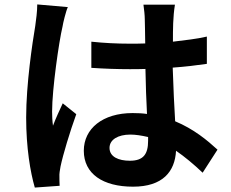

<svg xmlns="http://www.w3.org/2000/svg" viewBox="-20 -801 1040 866"><path d="M148 -781C148 -750 143 -712 139 -684C126 -607 98 -421 98 -271C98 -134 117 -24 137 45L249 37C248 22 248 7 248 -4C247 -15 250 -35 253 -50C264 -103 295 -206 324 -286L263 -335C248 -302 232 -269 219 -234C216 -254 215 -278 215 -298C215 -399 246 -614 262 -681C264 -696 278 -753 286 -769ZM961 -126C914 -169 854 -219 770 -254C766 -322 762 -400 759 -496C815 -500 865 -506 913 -513V-636C866 -625 816 -620 760 -613C760 -669 760 -724 769 -780H627C630 -760 633 -730 633 -715C634 -694 634 -654 635 -605C612 -604 588 -604 565 -604C507 -604 449 -607 392 -613V-495C451 -491 509 -489 565 -489C588 -489 612 -489 636 -490C637 -418 640 -348 643 -287C623 -290 601 -291 578 -291C443 -291 358 -221 358 -121C358 -17 444 41 580 41C714 41 769 -27 774 -121C813 -94 853 -61 894 -22ZM648 -166C648 -106 627 -76 566 -76C514 -76 474 -94 474 -134C474 -171 512 -194 568 -194C591 -194 617 -190 648 -183Z"/></svg>

Font: Spoqa Han Sans Neo Bold
Style: Bold
Weight: 700
Designer: [Spoqa Han Sans Neo] Dong-huui Kim  Younghwa Kang  Yujin Lee  [Noto Sans] Ryoko NISHIZUKA  (kana & ideographs); Paul D. 
Foundry: Spoqa (http://www.spoqa-han-sans.com)
Version: Version 1.000